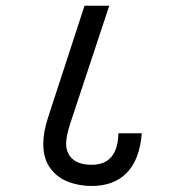

<svg xmlns="http://www.w3.org/2000/svg" viewBox="-20 -634 640 652"><path d="M127 -146Q127 -185 143 -234.5L267 -614.5H351L219 -216Q204.5 -171.5 204.5 -147Q204.5 -113.5 226.5 -94Q248.5 -74.5 291 -74.5Q336.5 -74.5 359 -102.2Q381.5 -130 382 -181.5H461.5Q454.5 -92.5 411 -47.5Q367.5 -2.5 291 -2.5Q249 -2.5 211.8 -16.5Q174.5 -30.5 150.8 -62.8Q127 -95 127 -146Z"/></svg>

Font: JuliaMono Medium
Style: Italic
Weight: 500
Italic angle: -9°
Monospace: yes
Designer: cormullion
Foundry: corm
Version: Version 0.054; ttfautohint (v1.8.4)